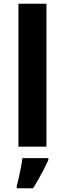

<svg xmlns="http://www.w3.org/2000/svg" viewBox="-20 -780 345 1021"><path d="M227 0H78V-760H227ZM237 71Q227 93 214.5 117.5Q202 142 187.5 168Q173 194 156 221H69V208Q75 188 80.5 162Q86 136 91.5 109Q97 82 99 61H237Z"/></svg>

Font: Noto Sans Thai
Style: Bold
Weight: 700
Designer: Monotype Design Team
Foundry: Monotype Imaging Inc.
Version: Version 2.001